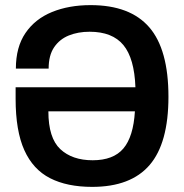

<svg xmlns="http://www.w3.org/2000/svg" viewBox="-20 -718 720 750"><path d="M340 12Q242 12 175.5 -22Q109 -56 75 -131.5Q41 -207 41 -332V-377H509Q505 -490 462 -542Q419 -594 330 -594Q285 -594 249 -579.5Q213 -565 191.5 -533.5Q170 -502 170 -450H42Q42 -534 79.5 -589Q117 -644 183 -671Q249 -698 334 -698Q488 -698 563 -611.5Q638 -525 638 -340Q638 -159 564.5 -73.5Q491 12 340 12ZM342 -92Q423 -92 462 -138Q501 -184 507 -283H169Q169 -179 215.5 -135.5Q262 -92 342 -92Z"/></svg>

Font: Archivo SemiCondensed SemiBold
Style: Regular
Weight: 600
Width: 4
Designer: Hector Gatti
Foundry: Omnibus-Type
Version: Version 2.001; ttfautohint (v1.8.3)